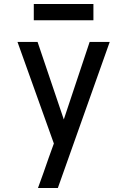

<svg xmlns="http://www.w3.org/2000/svg" viewBox="-20 -946 640 966"><path d="M171 0Q185 -38 198.5 -76Q212 -114 225 -152L251 -224L68 -735H169L301 -345L431 -735H532Q467 -551 401.5 -367.5Q336 -184 271 0ZM150 -844V-926H450V-844Z"/></svg>

Font: Iosevka Custom Medium Extended
Style: Regular
Weight: 500
Width: 7
Monospace: yes
Designer: Belleve Invis
Foundry: Belleve Invis
Version: Version 11.2.4; ttfautohint (v1.8.4)